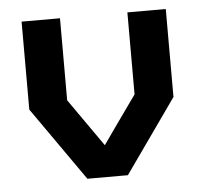

<svg xmlns="http://www.w3.org/2000/svg" viewBox="-40 -494 561 535"><g transform="rotate(-5 240.0 -226.0)"><path d="M442.4 -452.1Q442.4 -370.1 442.4 -206.1Q393.6 -136.7 296.9 0Q259.8 0 183.6 0Q135.7 -68.4 39.1 -206.1Q39.1 -288.1 39.1 -452.1Q74.2 -452.1 146.5 -452.1Q146.5 -375 146.5 -222.7Q177.7 -178.7 240.2 -88.9Q271.5 -133.8 335 -222.7Q335 -298.8 335 -452.1Q370.1 -452.1 442.4 -452.1Z"/></g></svg>

Font: Bestnet font
Style: Regular
Weight: 400
Version: Version 1.0